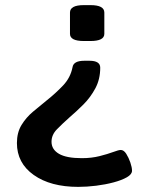

<svg xmlns="http://www.w3.org/2000/svg" viewBox="-20 -545 575 749"><path d="M329 -308Q371 -308 371 -281Q371 -236 352 -200.5Q333 -165 305.5 -137.5Q278 -110 251 -87Q223 -62 202 -40.5Q181 -19 181 8Q181 38 210 55Q239 72 299 72Q337 72 368.5 64Q400 56 421.5 48Q443 40 451 40Q463 40 472.5 55Q482 70 488.5 89Q495 108 495 121Q495 135 475 146.5Q455 158 423 166.5Q391 175 355 179.5Q319 184 285 184Q177 184 111.5 137.5Q46 91 46 13Q46 -28 64 -57.5Q82 -87 109 -109.5Q136 -132 163 -154Q197 -181 226 -211.5Q255 -242 263 -283Q267 -308 309 -308ZM333 -525Q387 -525 387 -496V-413Q387 -385 333 -385H307Q253 -385 253 -413V-496Q253 -525 307 -525Z"/></svg>

Font: Asap Expanded SemiBold
Style: Regular
Weight: 600
Width: 7
Designer: Pablo Cosgaya
Foundry: Omnibus-Type
Version: Version 3.001; ttfautohint (v1.8.4.7-5d5b)